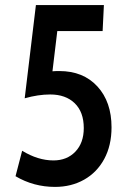

<svg xmlns="http://www.w3.org/2000/svg" viewBox="-20 -720 496 754"><path d="M418 -220Q418 -149 389.5 -96Q361 -43 310.5 -14.5Q260 14 196 14Q112 14 41 -28L67 -128Q129 -90 190 -90Q243 -90 276 -124.5Q309 -159 309 -217Q309 -280 273.5 -314.5Q238 -349 177 -349Q130 -349 77 -334L121 -700H388L383 -598H205L186 -440Q195 -441 213 -441Q307 -441 362.5 -380.5Q418 -320 418 -220Z"/></svg>

Font: Cabin Condensed Medium
Style: Regular
Weight: 500
Width: 3
Version: Version 2.001